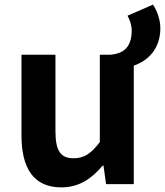

<svg xmlns="http://www.w3.org/2000/svg" viewBox="-20 -797 714 831"><path d="M532 -729C541 -713 550 -689 550 -665C550 -581 502 -564 457 -560H412V-182C374 -132 344 -112 298 -112C244 -112 220 -142 220 -229V-560H73V-210C73 -70 125 14 245 14C322 14 376 -23 424 -80H428L439 0H559V-513C621 -534 674 -586 674 -675C674 -714 658 -754 642 -777Z"/></svg>

Font: Noto Sans T Chinese Bold
Style: Bold
Weight: 700
Designer: Ryoko NISHIZUKA (kana & ideographs); Paul D. Hunt (Latin, Greek & Cyrillic); Wenlong ZHANG (bopomofo); Sandoll Communica
Foundry: Adobe Systems Incorporated
Version: Version 1.000;PS 1;hotconv 1.0.78;makeotf.lib2.5.61930